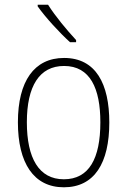

<svg xmlns="http://www.w3.org/2000/svg" viewBox="-20 -785 540 815"><path d="M277 -606H303V-615C264 -657 214 -717 184 -765H140V-758C173 -711 233 -646 277 -606ZM251 10C381 10 444 -93 444 -265C444 -429 387 -539 252 -539C125 -539 56 -440 56 -266C56 -93 123 10 251 10ZM251 -24C145 -24 94 -114 94 -266C94 -419 147 -505 252 -505C363 -505 406 -409 406 -266C406 -112 358 -24 251 -24Z"/></svg>

Font: Noto Sans Mono ExtraCondensed ExtraLight
Style: Regular
Weight: 200
Width: 2
Designer: Monotype Design Team
Foundry: Monotype Imaging Inc.
Version: Version 2.014